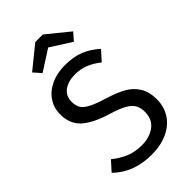

<svg xmlns="http://www.w3.org/2000/svg" viewBox="-276 -999 1097 1097"><g transform="rotate(-45 272.5 -451.0)"><path d="M483 -621 431 -563Q392 -594 354.5 -608.5Q317 -623 274 -623Q220 -623 185 -598Q150 -573 150 -525Q150 -495 162 -474.5Q174 -454 206.5 -437Q239 -420 301 -401Q366 -381 409 -358Q452 -335 478.5 -294.5Q505 -254 505 -192Q505 -132 475.5 -86Q446 -40 390.5 -14Q335 12 259 12Q116 12 25 -77L77 -135Q119 -101 162 -83.5Q205 -66 258 -66Q322 -66 364 -97.5Q406 -129 406 -189Q406 -223 393 -245.5Q380 -268 348.5 -286Q317 -304 257 -322Q151 -354 102 -399Q53 -444 53 -521Q53 -573 80.5 -614Q108 -655 157.5 -678Q207 -701 270 -701Q339 -701 388 -681.5Q437 -662 483 -621ZM109 -804 245 -914H306L441 -804L402 -759L275 -840L149 -759Z"/></g></svg>

Font: FiraGO
Style: Regular
Weight: 400
Designer: bBox Type
Foundry: bBox Type GmbH
Version: Version 1.001;April 20, 2020;FontCreator 12.0.0.2555 64-bit